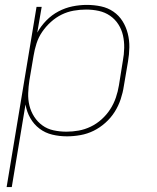

<svg xmlns="http://www.w3.org/2000/svg" viewBox="-20 -548 640 783"><path d="M7 215 129 -520H150L132 -415Q147 -442 169 -464.5Q191 -487 218.5 -501.5Q246 -516 275.5 -522Q305 -528 334 -528Q364 -528 392 -522Q420 -516 442.5 -500.5Q465 -485 479.5 -462Q494 -439 501 -411.5Q508 -384 507.5 -355Q507 -326 502 -297L485 -197Q481 -170 472 -143Q463 -116 447.5 -91.5Q432 -67 409.5 -47Q387 -27 361.5 -14.5Q336 -2 308 3Q280 8 253 8Q222 8 193 1Q164 -6 141 -23.5Q118 -41 103.5 -66.5Q89 -92 84 -122L28 215ZM251 -11Q276 -11 301 -15.5Q326 -20 350 -31.5Q374 -43 394.5 -61.5Q415 -80 429.5 -102.5Q444 -125 452.5 -150Q461 -175 465 -200L481 -300Q486 -326 486.5 -352.5Q487 -379 481.5 -403.5Q476 -428 462.5 -449Q449 -470 428.5 -484Q408 -498 383 -503.5Q358 -509 331 -509Q306 -509 280.5 -504.5Q255 -500 231.5 -488.5Q208 -477 187.5 -458.5Q167 -440 152 -418Q137 -396 129 -371Q121 -346 117 -321L100 -221Q96 -195 95 -168.5Q94 -142 100 -117.5Q106 -93 119.5 -72Q133 -51 153 -36.5Q173 -22 198.5 -16.5Q224 -11 251 -11Z"/></svg>

Font: Iosevka Aile Thin
Style: Italic
Weight: 100
Italic angle: -9°
Designer: Belleve Invis
Foundry: Belleve Invis
Version: Version 31.1.0; ttfautohint (v1.8.4)